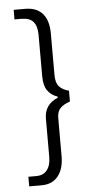

<svg xmlns="http://www.w3.org/2000/svg" viewBox="-56 -765 417 866"><g transform="rotate(-5 152.5 -332.5)"><path d="M96.7 67.4H40.5V23.9H76.2Q108.4 23.9 125.2 2.4Q142.1 -19 142.1 -56.6V-229.5Q142.1 -294.4 203.6 -319.8V-324.7Q172.9 -335.4 157.5 -358.4Q142.1 -381.3 142.1 -422.4V-609.9Q142.1 -648.9 125.5 -668.7Q108.9 -688.5 71.3 -688.5H40V-731.9H91.8Q144 -731.9 170.9 -700.9Q197.8 -669.9 197.8 -610.8V-423.3Q197.8 -387.7 212.6 -371.1Q227.5 -354.5 256.8 -346.7V-297.9Q228.5 -288.6 213.1 -273.2Q197.8 -257.8 197.8 -228.5V-55.7Q197.8 1.5 171.6 34.4Q145.5 67.4 96.7 67.4Z"/></g></svg>

Font: HK Grotesk Legacy
Style: Regular
Weight: 400
Designer: Alfredo Marco Pradil
Foundry: Hanken Design Co.
Version: Version 2.022;PS 002.022;hotconv 1.0.88;makeotf.lib2.5.64775